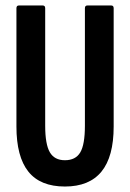

<svg xmlns="http://www.w3.org/2000/svg" viewBox="-20 -675 475 701"><path d="M217 6Q127 6 83.5 -48.5Q40 -103 40 -213V-645Q40 -655 49 -655H136Q145 -655 145 -645V-216Q145 -148 162 -119Q179 -90 217 -90Q256 -90 273 -118.5Q290 -147 290 -216V-645Q290 -655 299 -655H386Q395 -655 395 -645V-213Q395 -103 350.5 -48.5Q306 6 217 6Z"/></svg>

Font: Sofia Sans Extra Condensed
Style: Bold
Weight: 700
Designer: Botio Nikoltchev, Ani Petrova
Foundry: lettersoup
Version: Version 4.101